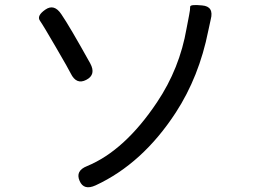

<svg xmlns="http://www.w3.org/2000/svg" viewBox="-20 -738 1040 779"><path d="M368 14Q320 36 303 -4Q285 -45 333 -64Q486 -127 617 -323Q709 -460 737 -623Q742 -649 747 -675Q752 -700 751.5 -710.5Q751 -721 800 -716Q849 -712 835 -659Q830 -638 825 -613Q788 -427 693 -281Q558 -74 368 14ZM330 -414Q290 -393 267 -440Q260 -455 207 -546Q156 -634 142 -654Q128 -674 164 -699Q200 -724 229 -680Q262 -632 346 -481Q371 -435 330 -414Z"/></svg>

Font: Resource Han Rounded JP
Style: Regular
Weight: 400
Designer: Cyano Hao (round all glyphs); Ryoko NISHIZUKA 西塚涼子 (kana, bopomofo & ideographs); Paul D. Hunt (Latin, Greek & Cyrillic)
Foundry: Cyano Hao
Version: 0.990